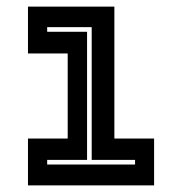

<svg xmlns="http://www.w3.org/2000/svg" viewBox="-20 -560 550 580"><path d="M64.5 0V-141.5H184.5V-398.5H64.5V-540H325.5V-141.5H445.5V0ZM122.5 -63H388V-77H257V-478H122.5V-464H243V-77H122.5Z"/></svg>

Font: Tourney Expanded Regular
Style: Bold
Weight: 700
Width: 7
Designer: Tyler Finck
Foundry: Etcetera Type Co
Version: Version 1.010; ttfautohint (v1.8.3)